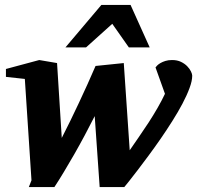

<svg xmlns="http://www.w3.org/2000/svg" viewBox="-20 -742 795 774"><path d="M754.9 -437Q754.9 -416 744.1 -387Q733.4 -357.9 715.6 -324.2Q697.8 -290.5 674.8 -254.2Q651.9 -217.8 627.2 -182.1Q602.5 -146.5 578.4 -114Q554.2 -81.5 534.2 -55.2Q514.2 -28.8 500 -11.2Q485.8 6.3 481 12.2H381.8L361.8 -273.9Q342.3 -235.4 321.3 -196Q300.3 -156.7 279.1 -119.6Q257.8 -82.5 237.5 -48.8Q217.3 -15.1 199.2 12.2H96.2L106.9 -15.1L80.1 -423.8L3.9 -432.1V-463.9L138.2 -500L210 -487.8L229 -186Q246.1 -219.2 263.7 -255.4Q281.2 -291.5 298.6 -328.4Q315.9 -365.2 332.8 -402.6Q349.6 -439.9 365.2 -476.1L479 -487.8L502.9 -136.2Q520 -161.1 539.8 -189.7Q559.6 -218.3 578.9 -247.8Q598.1 -277.3 615.2 -307.1Q632.3 -336.9 645 -363.8L606.9 -470.2Q608.9 -473.1 614 -478.3Q619.1 -483.4 627.2 -488Q635.3 -492.7 646.7 -496.3Q658.2 -500 673.8 -500Q694.3 -500 709.5 -492.7Q724.6 -485.4 734.6 -475.1Q744.6 -464.8 749.8 -454.1Q754.9 -443.4 754.9 -437ZM499.5 -550.8 432.6 -646 326.7 -550.8H243.7L388.7 -722.2H506.3L583.5 -550.8Z"/></svg>

Font: Charis SIL Am
Style: Bold Italic
Weight: 700
Italic angle: -11°
Foundry: SIL International
Version: Version 5.000